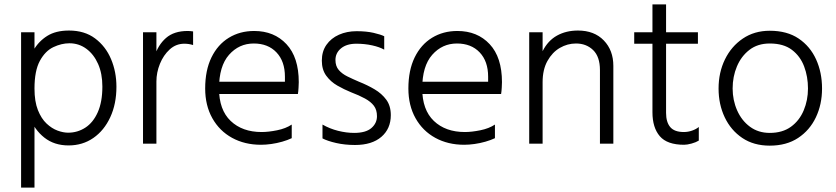

<svg xmlns="http://www.w3.org/2000/svg" viewBox="-20 -654 3807 874"><path d="M76 200V-507H137V200ZM137 -251Q137 -192 152.5 -153Q168 -114 192 -91.5Q216 -69 242 -59.5Q268 -50 290 -50Q333 -50 368.5 -73Q404 -96 425 -143Q446 -190 446 -260Q446 -319 426.5 -363Q407 -407 373 -432Q339 -457 296 -457Q260 -457 223 -439.5Q186 -422 161.5 -377Q137 -332 137 -251ZM91 -251Q91 -294 100.5 -340Q110 -386 133 -426Q156 -466 195 -490.5Q234 -515 294 -515Q365 -515 413 -479Q461 -443 485.5 -385Q510 -327 510 -259Q510 -181 482 -120.5Q454 -60 405 -26Q356 8 292 8Q227 8 182 -27.5Q137 -63 114 -122Q91 -181 91 -251Z M631 0V-507H692V0ZM859 -511V-449Q849 -452 839.5 -453.5Q830 -455 819 -455Q781 -455 752.5 -429Q724 -403 708 -363.5Q692 -324 692 -283L665 -280Q667 -343 683 -396Q699 -449 735.5 -481Q772 -513 834 -513Q840 -513 846 -512.5Q852 -512 859 -511Z M954 -226V-282H1277Q1277 -285 1277 -293.5Q1277 -302 1277 -305Q1277 -375 1238.5 -415.5Q1200 -456 1135 -456Q1068 -456 1022.5 -404.5Q977 -353 977 -251Q977 -154 1030 -103.5Q1083 -53 1171 -53Q1202 -53 1241.5 -61Q1281 -69 1308 -87V-25Q1289 -16 1264.5 -9Q1240 -2 1215 1.5Q1190 5 1168 5Q1094 5 1036.5 -26.5Q979 -58 946.5 -116Q914 -174 914 -251Q914 -334 942.5 -392.5Q971 -451 1021.5 -482Q1072 -513 1137 -513Q1228 -513 1284 -453Q1340 -393 1340 -280Q1340 -273 1339 -255Q1338 -237 1336 -226Z M1729 -489V-428Q1708 -440 1674 -447.5Q1640 -455 1602 -455Q1558 -455 1532.5 -434Q1507 -413 1507 -381Q1507 -353 1522 -335.5Q1537 -318 1561.5 -306Q1586 -294 1614 -282Q1652 -267 1685 -247.5Q1718 -228 1738.5 -200Q1759 -172 1759 -130Q1759 -68 1716 -31Q1673 6 1596 6Q1550 6 1510.5 -3Q1471 -12 1448 -24V-87Q1481 -68 1519 -58.5Q1557 -49 1592 -49Q1645 -49 1670.5 -71Q1696 -93 1696 -125Q1696 -154 1682 -172.5Q1668 -191 1641.5 -205.5Q1615 -220 1578 -234Q1546 -247 1515.5 -264.5Q1485 -282 1465 -309.5Q1445 -337 1445 -378Q1445 -420 1466 -450Q1487 -480 1523 -496Q1559 -512 1603 -512Q1648 -512 1680.5 -504.5Q1713 -497 1729 -489Z M1879 -226V-282H2202Q2202 -285 2202 -293.5Q2202 -302 2202 -305Q2202 -375 2163.5 -415.5Q2125 -456 2060 -456Q1993 -456 1947.5 -404.5Q1902 -353 1902 -251Q1902 -154 1955 -103.5Q2008 -53 2096 -53Q2127 -53 2166.5 -61Q2206 -69 2233 -87V-25Q2214 -16 2189.5 -9Q2165 -2 2140 1.5Q2115 5 2093 5Q2019 5 1961.5 -26.5Q1904 -58 1871.5 -116Q1839 -174 1839 -251Q1839 -334 1867.5 -392.5Q1896 -451 1946.5 -482Q1997 -513 2062 -513Q2153 -513 2209 -453Q2265 -393 2265 -280Q2265 -273 2264 -255Q2263 -237 2261 -226Z M2389 0V-507H2450V0ZM2711 0V-335Q2711 -396 2680 -426Q2649 -456 2602 -456Q2563 -456 2528.5 -436Q2494 -416 2472 -376.5Q2450 -337 2450 -280H2423Q2423 -284 2423 -287Q2423 -290 2423 -293Q2423 -296 2423 -299Q2426 -373 2450 -421Q2474 -469 2515.5 -492Q2557 -515 2611 -515Q2685 -515 2728.5 -470Q2772 -425 2772 -354V0Z M2950 -143V-634H3012V-140Q3012 -98 3031 -75.5Q3050 -53 3093 -53Q3112 -53 3130.5 -59.5Q3149 -66 3161 -76V-14Q3148 -6 3128 -0.5Q3108 5 3094 5Q3017 5 2983.5 -34Q2950 -73 2950 -143ZM2867 -455V-507H3157V-455Z M3484 9Q3411 9 3359 -26Q3307 -61 3279 -120Q3251 -179 3251 -251Q3251 -324 3280 -383.5Q3309 -443 3361.5 -478.5Q3414 -514 3484 -514Q3563 -514 3615.5 -478.5Q3668 -443 3695 -383.5Q3722 -324 3722 -251Q3722 -179 3694 -120Q3666 -61 3613 -26Q3560 9 3484 9ZM3484 -456Q3429 -456 3391.5 -427Q3354 -398 3334.5 -351.5Q3315 -305 3315 -251Q3315 -198 3335.5 -151.5Q3356 -105 3394 -77Q3432 -49 3484 -49Q3542 -49 3580.5 -77Q3619 -105 3638.5 -151.5Q3658 -198 3658 -251Q3658 -305 3640.5 -351.5Q3623 -398 3585 -427Q3547 -456 3484 -456Z"/></svg>

Font: Hind Variable Light
Style: Regular
Weight: 300
Designer: Manushi Parikh, Satya Rajpurohit
Foundry: Indian Type Foundry
Version: Version 3.000